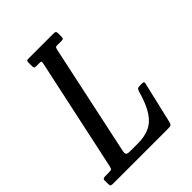

<svg xmlns="http://www.w3.org/2000/svg" viewBox="-269 -860 971 971"><g transform="rotate(-45 216.5 -375.0)"><path d="M-55 -16V-42Q-55 -50.5 -49.5 -52.8Q-44 -55 -36 -55H-16Q3 -55 7 -58.2Q11 -61.5 14.5 -77L143.5 -678.5Q146 -690 143.5 -692.5Q141 -695 128 -695H109Q98 -695 96 -699Q94 -703 94 -714V-732Q94 -742 96 -746Q98 -750 108 -750H288Q298 -750 301.5 -747Q305 -744 305 -733V-712Q305 -702 302.5 -698.5Q300 -695 290 -695H261Q248.5 -695 246.8 -691.5Q245 -688 242.5 -678L115.5 -83Q112 -66.5 116.8 -60.8Q121.5 -55 143 -55H196Q244 -55 279.2 -70.8Q314.5 -86.5 340.2 -125.8Q366 -165 385.5 -235Q389 -246.5 393.2 -250.8Q397.5 -255 413 -255H427Q441 -255 438 -243.5L386 -21Q383 -8.5 378.5 -4.2Q374 0 358 0H-35Q-46.5 0 -50.8 -2.2Q-55 -4.5 -55 -16Z"/></g></svg>

Font: Besley* Condensed
Style: Italic
Weight: 400
Width: 3
Italic angle: -13°
Designer: Owen Earl
Foundry: indestructible type*
Version: Version 3.000; ttfautohint (v1.8.3)